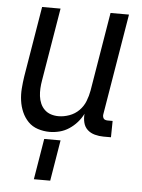

<svg xmlns="http://www.w3.org/2000/svg" viewBox="-53 -562 605 819"><g transform="rotate(5 250.0 -152.5)"><path d="M172 8Q146 8 121.5 0Q97 -8 80 -25.5Q63 -43 53 -66Q43 -89 39.5 -114.5Q36 -140 38 -166.5Q40 -193 44 -219L94 -520H173L121 -208Q118 -191 117 -174Q116 -157 118 -140.5Q120 -124 126.5 -109Q133 -94 144.5 -83Q156 -72 171.5 -67Q187 -62 204 -62Q227 -62 250.5 -70.5Q274 -79 291.5 -96.5Q309 -114 318 -137Q327 -160 331 -183L387 -520H466L394 -87Q393 -82 394 -77Q395 -72 397.5 -68.5Q400 -65 405 -63.5Q410 -62 415 -62H436L435 8H403Q384 8 365.5 3Q347 -2 334 -14Q321 -26 316.5 -44.5Q312 -63 314 -82Q304 -62 289 -45Q274 -28 255 -15.5Q236 -3 214.5 2.5Q193 8 172 8ZM123 215 152 40H222L193 215Z"/></g></svg>

Font: Iosevka Fixed
Style: Italic
Weight: 400
Italic angle: -9°
Monospace: yes
Designer: Belleve Invis
Foundry: Belleve Invis
Version: Version 33.2.4